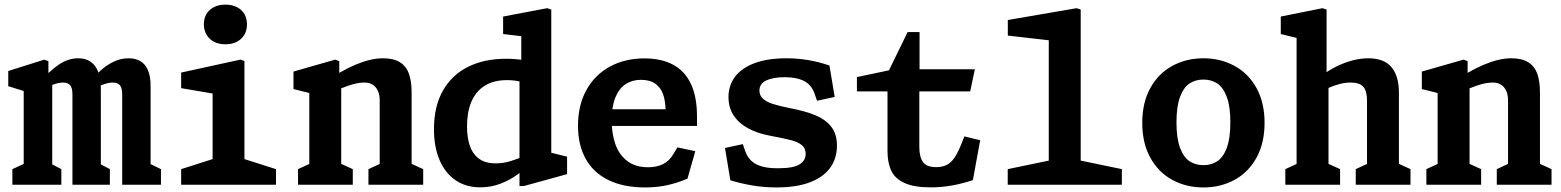

<svg xmlns="http://www.w3.org/2000/svg" viewBox="-20 -812 6860 844"><path d="M257 -449Q236.2 -449 210 -438.8Q183.8 -428.7 154.9 -411.1V-451.2Q195.2 -497.7 236.7 -526.7Q278.2 -555.8 324.7 -555.8Q355 -555.8 377.2 -541.3Q399.3 -526.8 411.3 -497.2Q423.3 -467.7 423.3 -423.2V-50.8L390.8 -106.6L463 -68.5V0H298.4V-396.1Q298.4 -426 288.4 -437.5Q278.3 -449 257 -449ZM475.7 -449Q455.2 -449 429 -438.8Q402.8 -428.7 374.1 -411.1L373.9 -451.1Q398.5 -480.3 422.8 -502.5Q447 -524.8 478.4 -540.2Q509.8 -555.8 545.5 -555.8Q574.5 -555.8 596 -543.8Q617.6 -531.8 629.8 -504.8Q642 -477.7 642 -434V-50.8L609.4 -106.6L687.6 -68.5V0H517.1V-396.1Q517.1 -426 507 -437.5Q497 -449 475.7 -449ZM34.4 -68.5 117.4 -106.6 84.2 -50.4V-450.4L117.5 -401.8L16.3 -433V-499.9L174.8 -549.9L192.8 -543.2V-474.2L209.6 -467.2V-50.8L177 -106.6L249.6 -68.5V0H34.4Z M776.3 -68.5 947.2 -123 914.6 -66.8V-435L946.6 -395.5L776.3 -424.5V-493L1036.6 -549.9L1054.5 -543.9V-66.8L1021.9 -123L1193.2 -68.5V0H776.3ZM876.2 -705.1Q876.2 -744.8 902.2 -768.2Q928.2 -791.6 970.9 -791.6Q1013.6 -791.6 1039.6 -768.2Q1065.6 -744.8 1065.6 -705.1Q1065.6 -665 1039.6 -641.2Q1013.6 -617.3 970.9 -617.3Q942.9 -617.3 921.5 -628.1Q900.2 -638.8 888.2 -658.8Q876.2 -678.8 876.2 -705.1Z M1599.6 -68.5 1682.2 -106.6 1649.1 -50.4V-370.8Q1649.1 -396.8 1640.2 -414.5Q1631.4 -432.2 1616.7 -440.6Q1601.9 -449.1 1584.1 -449.1Q1559.5 -449.1 1534.8 -442.6Q1510.2 -436.1 1478.8 -423.2Q1463.6 -416.8 1447.6 -409.3V-477.8Q1457 -483.5 1461.7 -486.1Q1466.4 -488.7 1475.8 -494.2Q1510.7 -514 1542.2 -527.4Q1573.8 -540.8 1604.3 -548.3Q1634.8 -555.8 1663.6 -555.8Q1711 -555.8 1738.7 -537.9Q1766.3 -520 1777.9 -487.2Q1789.4 -454.5 1789.4 -405.2V-50.8L1756.8 -106.6L1840.3 -68.5V0H1599.6ZM1290.1 -68.5 1372.8 -106.6 1339.6 -50.4V-434.6L1372 -395.1L1270.1 -420.5V-497.4L1453.5 -549.9L1471.4 -543.2V-441.9L1479.9 -434.9V-50.8L1447.3 -106.6L1530.8 -68.5V0H1290.1Z M2263.6 -496.3 2271.5 -509.1V-678.3L2293.6 -650.3L2191.6 -662.4V-739.3L2385.4 -776L2403.3 -770V-117.9L2381.7 -145.9L2472.8 -123.4V-46.5L2281.9 6H2263.6ZM2362.3 -529.2V-420.3L2347.5 -426.5Q2306.5 -442.5 2275.2 -451.2Q2243.8 -459.8 2208.8 -459.8Q2149.4 -459.8 2110.1 -434.7Q2070.8 -409.5 2051.8 -363.9Q2032.9 -318.3 2032.9 -255.7Q2032.9 -210.2 2044.1 -174.5Q2055.2 -138.8 2083.1 -116.3Q2111 -93.9 2158.6 -93.9Q2192.9 -93.9 2225.1 -104Q2257.2 -114 2301.3 -132.4L2309.7 -93.8Q2285.2 -67.7 2254.2 -44.6Q2223.3 -21.5 2181.3 -5Q2139.2 11.5 2090.6 11.5Q2027.8 11.5 1981.8 -20.3Q1935.8 -52.2 1911.7 -109.8Q1887.6 -167.3 1887.6 -243.8Q1887.6 -344.2 1927.1 -413.8Q1966.7 -483.3 2038 -518.5Q2109.4 -553.7 2204.2 -553.7Q2248.5 -553.7 2288 -546.6Q2327.5 -539.5 2362.3 -529.2Z M2520.8 -259.2Q2520.8 -349.7 2557.9 -416.6Q2595 -483.6 2661.3 -519.5Q2727.7 -555.3 2813.1 -555.3Q2887.7 -555.3 2939.2 -527.4Q2990.8 -499.5 3017.3 -442.8Q3043.9 -386 3043.9 -300.3V-258.5H2657.1V-331.6H2923.5L2905.8 -304.7V-322.4Q2905.8 -365.9 2895.2 -396.5Q2884.6 -427.2 2860.5 -444.1Q2836.5 -461.1 2797.3 -461.1Q2759.8 -461.1 2731 -442.7Q2702.2 -424.3 2685.5 -384.6Q2668.8 -344.9 2668.8 -284.2Q2668.8 -224.8 2684.9 -178.6Q2701 -132.4 2736.9 -104.6Q2772.8 -76.8 2829.8 -76.8Q2867.2 -76.8 2895 -90.8Q2922.9 -104.8 2940.4 -135.5L2957.9 -164.2L3036.4 -147.3L3002 -26.5Q2954.6 -6.7 2909.8 2.7Q2865.1 12 2815.9 12Q2722.2 12 2655.9 -19.9Q2589.6 -51.8 2555.2 -112.8Q2520.8 -173.8 2520.8 -259.2Z M3190.5 -19.5 3166.9 -161.6 3245.4 -178.5 3255.4 -148.8Q3265 -121.2 3283.5 -104.4Q3301.9 -87.6 3330.8 -79.8Q3359.7 -72.1 3400.9 -72.4Q3466.9 -72.3 3494.2 -89.2Q3521.6 -106 3521.6 -135.5Q3521.6 -160.2 3504.9 -173.9Q3488.2 -187.5 3459.8 -195.2Q3431.5 -203 3364.7 -215.5Q3308.8 -225.9 3268.1 -248.2Q3227.3 -270.5 3204.8 -304.9Q3182.3 -339.3 3182.3 -385.2Q3182.3 -436 3211 -474.5Q3239.8 -512.9 3296.9 -534.3Q3354.1 -555.8 3437.2 -555.8Q3483.4 -555.8 3529.6 -548.4Q3575.8 -541.1 3626.1 -524.1L3649.2 -385.9L3571.5 -369L3561 -399.5Q3547.6 -438.7 3515.1 -455.6Q3482.6 -472.6 3429.1 -472.7Q3377.6 -472.4 3348 -458.2Q3318.3 -444 3318.3 -414Q3318.3 -392.4 3333.8 -378.3Q3349.2 -364.2 3376.5 -355.3Q3403.8 -346.3 3449.2 -337.3Q3519.5 -324 3564.3 -305.3Q3609.2 -286.7 3634.1 -254.8Q3659.1 -222.9 3659.1 -172.1Q3659.1 -116.3 3629.8 -75.1Q3600.5 -33.9 3541.3 -11Q3482.1 11.9 3394.8 11.9Q3337.2 11.9 3286.5 3.2Q3235.8 -5.6 3190.5 -19.5Z M3881.3 -147.9V-433.2L3903.8 -410.2H3746.9V-473.2L3930.6 -511.9L3877.7 -482.2L3969.7 -670.9H4022.2V-484.4L3999.8 -507.5H4265.2L4244.8 -410.2H3999.3L4021.2 -433.2V-165.6Q4021.2 -121.8 4037.5 -99.5Q4053.8 -77.2 4096 -77.3Q4123 -77.4 4142.1 -87.4Q4161.2 -97.4 4175.7 -118.6Q4190.2 -139.8 4205 -176.7L4219.3 -212.5L4288.7 -195.5L4256.6 -20.1Q4209.7 -4.7 4163.9 3.5Q4118.1 11.6 4071.2 11.6Q3996.9 11.6 3955.1 -8.1Q3913.2 -27.8 3897.3 -62.6Q3881.3 -97.3 3881.3 -147.9Z M4409.8 -68.5 4623.2 -112.8 4590.2 -56.6V-670.2L4622.7 -631.2L4410.2 -655.6V-724.1L4712.7 -776L4730.6 -770V-56.6L4698 -112.8L4911.5 -68.5V0H4409.8Z M5001.2 -272.1Q5001.2 -361.4 5036.9 -425.5Q5072.6 -489.7 5133.8 -522.7Q5195.1 -555.8 5270 -555.8Q5344.9 -555.8 5406.2 -522.7Q5467.4 -489.7 5503.1 -425.5Q5538.8 -361.4 5538.8 -272.1Q5538.8 -182.3 5503.1 -118.2Q5467.4 -54.1 5406.2 -21Q5344.9 12 5270 12Q5195.1 12 5133.8 -21Q5072.6 -54.1 5036.9 -118.2Q5001.2 -182.3 5001.2 -272.1ZM5388.4 -274.2Q5388.4 -344.6 5372.6 -386.4Q5356.8 -428.2 5330.6 -445.3Q5304.4 -462.3 5270 -462.3Q5235.6 -462.3 5209.4 -445.3Q5183.2 -428.2 5167.4 -386.4Q5151.6 -344.6 5151.6 -274.2Q5151.6 -203.3 5167.4 -161.7Q5183.2 -120.1 5209.4 -103Q5235.6 -86 5270 -86Q5304.4 -86 5330.6 -103Q5356.8 -120.1 5372.6 -161.7Q5388.4 -203.3 5388.4 -274.2Z M5939.6 -68.5 6022.2 -106.6 5989.1 -50.4V-370.8Q5989.1 -412.3 5972.7 -430.7Q5956.3 -449.1 5917.4 -449.1Q5894 -449.1 5870.6 -443.2Q5847.2 -437.3 5820 -425.6Q5804 -418.2 5787.6 -409.3V-477.8Q5818.4 -501.6 5853.2 -519Q5888 -536.4 5924.4 -546.1Q5960.8 -555.8 5994.8 -555.8Q6064.1 -555.8 6096.8 -516.6Q6129.4 -477.4 6129.4 -405.2V-50.8L6096.8 -106.6L6180.3 -68.5V0H5939.6ZM5630.1 -68.5 5712.8 -106.6 5679.6 -50.4V-676.5L5712 -637.4L5610.1 -662.4V-739.3L5793.5 -776L5811.4 -770V-441.9L5819.9 -434.9V-50L5787.3 -106.6L5870.8 -68.5V0H5630.1Z M6559.6 -68.5 6642.2 -106.6 6609.1 -50.4V-370.8Q6609.1 -396.8 6600.2 -414.5Q6591.4 -432.2 6576.7 -440.6Q6561.9 -449.1 6544.1 -449.1Q6519.5 -449.1 6494.8 -442.6Q6470.2 -436.1 6438.8 -423.2Q6423.6 -416.8 6407.6 -409.3V-477.8Q6417 -483.5 6421.7 -486.1Q6426.4 -488.7 6435.8 -494.2Q6470.7 -514 6502.2 -527.4Q6533.8 -540.8 6564.3 -548.3Q6594.8 -555.8 6623.6 -555.8Q6671 -555.8 6698.7 -537.9Q6726.3 -520 6737.9 -487.2Q6749.4 -454.5 6749.4 -405.2V-50.8L6716.8 -106.6L6800.3 -68.5V0H6559.6ZM6250.1 -68.5 6332.8 -106.6 6299.6 -50.4V-434.6L6332 -395.1L6230.1 -420.5V-497.4L6413.5 -549.9L6431.4 -543.2V-441.9L6439.9 -434.9V-50.8L6407.3 -106.6L6490.8 -68.5V0H6250.1Z"/></svg>

Font: Monaspace Xenon Var ExtraLight
Style: Regular
Weight: 200
Designer: Riley Cran and the Lettermatic Team
Version: Version 1.200 (Monaspace Xenon Var)